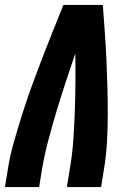

<svg xmlns="http://www.w3.org/2000/svg" viewBox="-20 -755 540 775"><path d="M0 0 12 -74Q21 -130 37 -185.5Q53 -241 70.5 -296.5Q88 -352 108 -407Q128 -462 149 -516.5Q170 -571 192 -626Q214 -681 236 -735H395Q399 -681 403 -626Q407 -571 409.5 -516.5Q412 -462 413.5 -407Q415 -352 415 -296.5Q415 -241 412 -185Q409 -129 400 -74L388 0H250L262 -74Q272 -132 276 -190.5Q280 -249 282 -307Q284 -365 284.5 -423Q285 -481 284 -539Q264 -481 245 -423Q226 -365 208.5 -307Q191 -249 175.5 -190.5Q160 -132 150 -74L138 0Z"/></svg>

Font: Iosevka Curly Heavy Oblique
Style: Regular
Weight: 900
Italic angle: -9°
Monospace: yes
Designer: Belleve Invis
Foundry: Belleve Invis
Version: Version 11.1.0; ttfautohint (v1.8.3)